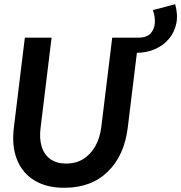

<svg xmlns="http://www.w3.org/2000/svg" viewBox="-20 -880 861 912"><path d="M627 -629 636 -701Q677 -701 695.5 -721.5Q714 -742 715.5 -772.5Q717 -803 706 -832L812 -860Q826 -811 817.5 -769Q809 -727 782.5 -695.5Q756 -664 716 -646.5Q676 -629 627 -629ZM285 12Q201 12 143.5 -23Q86 -58 60.5 -122.5Q35 -187 46 -275L98 -701H225L173 -275Q166 -222 178 -183.5Q190 -145 219.5 -124Q249 -103 295 -103Q340 -103 374.5 -124Q409 -145 431.5 -183.5Q454 -222 461 -275L513 -701H639L587 -275Q571 -142 492.5 -65Q414 12 285 12Z"/></svg>

Font: Inclusive Sans SemiBold
Style: Italic
Weight: 600
Italic angle: -7°
Designer: Olivia King
Foundry: Olivia King
Version: Version 2.004